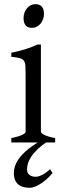

<svg xmlns="http://www.w3.org/2000/svg" viewBox="-20 -682 311 919"><path d="M231.4 146Q221.2 159.2 207.3 171.9Q193.4 184.6 178.7 194.6Q164.1 204.6 149.4 210.7Q134.8 216.8 122.6 216.8Q108.4 216.8 94.7 213.9Q81.1 210.9 70.3 203.1Q59.6 195.3 53 181.6Q46.4 168 46.4 146Q46.4 102.1 84.5 60.1Q112.8 29.3 160.2 0H34.2V-21Q67.4 -27.8 85 -35.9Q102.5 -43.9 102.5 -50.8V-327.1Q102.5 -352.1 101.6 -367.4Q100.6 -382.8 94.2 -391.4Q87.9 -399.9 74 -403.8Q60.1 -407.7 34.2 -410.2V-429.7Q49.3 -432.6 66.2 -436.8Q83 -440.9 99.6 -446Q116.2 -451.2 131.3 -457Q146.5 -462.9 159.2 -468.8H175.8V-50.8Q175.8 -44.9 192.1 -36.4Q208.5 -27.8 244.1 -21V0H200.2Q177.7 15.1 162.1 30.3Q140.6 50.8 128.9 68.8Q117.2 86.9 113.3 102.1Q109.4 117.2 109.4 128.9Q109.4 147 121.1 155.5Q132.8 164.1 151.4 164.1Q163.6 164.1 181.4 155.3Q199.2 146.5 219.7 127.9ZM190.4 -615.7Q190.4 -602.1 186 -589.8Q181.6 -577.6 174.1 -568.6Q166.5 -559.6 156.2 -554.2Q146 -548.8 133.8 -548.8Q111.8 -548.8 102.3 -561Q92.8 -573.2 92.8 -595.7Q92.8 -609.4 97.2 -621.6Q101.6 -633.8 109.4 -642.8Q117.2 -651.9 127.2 -657Q137.2 -662.1 148.9 -662.1Q190.4 -662.1 190.4 -615.7Z"/></svg>

Font: Gentium Plus Eur
Style: Regular
Weight: 400
Designer: J. Victor Gaultney, Annie Olsen, Iska Routamaa, Becca Hirsbrunner
Foundry: SIL International
Version: Version 5.000